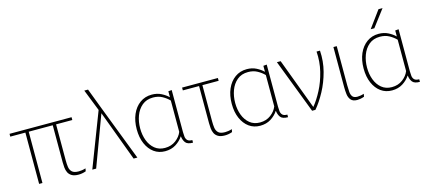

<svg xmlns="http://www.w3.org/2000/svg" viewBox="-58 -1260 3963 1782"><g transform="rotate(-15 1924.0 -369.5)"><path d="M181 0H149V-493H4V-520H600V-493H444V-144Q444 -112 448 -83Q452 -54 471 -35.5Q490 -17 535 -17Q548 -17 565.5 -19.5Q583 -22 602 -28L597 -1Q578 6 560 9Q542 12 526 12Q485 12 461.5 -2Q438 -16 427.5 -38Q417 -60 414.5 -86Q412 -112 412 -136V-493H181Z M1057 0 877 -484 697 0H660L860 -520L778 -728H814L893 -520L1093 0Z M1359 10Q1298 10 1252.5 -23Q1207 -56 1181 -115.5Q1155 -175 1155 -254Q1155 -335 1182 -397Q1209 -459 1258 -494.5Q1307 -530 1372 -530Q1423 -530 1463 -509.5Q1503 -489 1528 -464H1530V-520L1563 -523V-119Q1563 -96 1565.5 -74.5Q1568 -53 1581.5 -39Q1595 -25 1628 -25V0Q1575 0 1556.5 -24.5Q1538 -49 1534 -85H1532Q1506 -45 1462 -17.5Q1418 10 1359 10ZM1365 -20Q1426 -20 1469.5 -53Q1513 -86 1530 -130V-431Q1503 -459 1465 -480Q1427 -501 1377 -501Q1313 -501 1271 -465.5Q1229 -430 1208.5 -374Q1188 -318 1188 -254Q1188 -191 1208 -138Q1228 -85 1267.5 -52.5Q1307 -20 1365 -20Z M1932 12Q1891 12 1867.5 -2Q1844 -16 1833.5 -38Q1823 -60 1820.5 -86Q1818 -112 1818 -136V-493H1662V-520H2006V-493H1850V-144Q1850 -112 1854 -83Q1858 -54 1877 -35.5Q1896 -17 1941 -17Q1954 -17 1971.5 -19.5Q1989 -22 2008 -28L2003 -1Q1984 6 1966 9Q1948 12 1932 12Z M2272 10Q2211 10 2165.5 -23Q2120 -56 2094 -115.5Q2068 -175 2068 -254Q2068 -335 2095 -397Q2122 -459 2171 -494.5Q2220 -530 2285 -530Q2336 -530 2376 -509.5Q2416 -489 2441 -464H2443V-520L2476 -523V-119Q2476 -96 2478.5 -74.5Q2481 -53 2494.5 -39Q2508 -25 2541 -25V0Q2488 0 2469.5 -24.5Q2451 -49 2447 -85H2445Q2419 -45 2375 -17.5Q2331 10 2272 10ZM2278 -20Q2339 -20 2382.5 -53Q2426 -86 2443 -130V-431Q2416 -459 2378 -480Q2340 -501 2290 -501Q2226 -501 2184 -465.5Q2142 -430 2121.5 -374Q2101 -318 2101 -254Q2101 -191 2121 -138Q2141 -85 2180.5 -52.5Q2220 -20 2278 -20Z M2573 -520H2609L2792 -31Q2836 -84 2876 -161Q2916 -238 2938.5 -330Q2961 -422 2954 -520H2987Q2994 -417 2968.5 -320.5Q2943 -224 2898.5 -141.5Q2854 -59 2804 0H2772Z M3271 -1Q3251 6 3234.5 9Q3218 12 3204 12Q3162 12 3143 -10.5Q3124 -33 3120 -67Q3116 -101 3116 -135V-520H3148V-143Q3148 -108 3150.5 -79.5Q3153 -51 3166.5 -34Q3180 -17 3213 -17Q3224 -17 3240.5 -19.5Q3257 -22 3276 -28Z M3539 10Q3478 10 3432.5 -23Q3387 -56 3361 -115.5Q3335 -175 3335 -254Q3335 -335 3362 -397Q3389 -459 3438 -494.5Q3487 -530 3552 -530Q3603 -530 3643 -509.5Q3683 -489 3708 -464H3710V-520L3743 -523V-119Q3743 -96 3745.5 -74.5Q3748 -53 3761.5 -39Q3775 -25 3808 -25V0Q3755 0 3736.5 -24.5Q3718 -49 3714 -85H3712Q3686 -45 3642 -17.5Q3598 10 3539 10ZM3545 -20Q3606 -20 3649.5 -53Q3693 -86 3710 -130V-431Q3683 -459 3645 -480Q3607 -501 3557 -501Q3493 -501 3451 -465.5Q3409 -430 3388.5 -374Q3368 -318 3368 -254Q3368 -191 3388 -138Q3408 -85 3447.5 -52.5Q3487 -20 3545 -20ZM3493 -590 3611 -751H3650L3528 -590Z"/></g></svg>

Font: Murecho ExtraLight
Style: Regular
Weight: 200
Designer: Neil Summerour
Foundry: Positype
Version: Version 1.010; ttfautohint (v1.8.3)